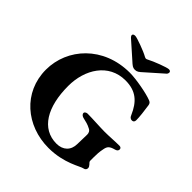

<svg xmlns="http://www.w3.org/2000/svg" viewBox="-228 -1004 1175 1175"><g transform="rotate(45 359.5 -417.0)"><path d="M270 -847C258 -847 251 -843 251 -835C251 -830 254 -825 259 -820L364 -727C387 -706 396 -698 414 -698C433 -698 442 -706 465 -727L569 -819C574 -824 576 -830 576 -835C576 -843 570 -848 560 -848C543 -848 459 -816 426 -798C422 -796 418 -794 414 -794C410 -794 407 -796 402 -798C371 -816 285 -847 270 -847ZM379 14C514 14 597 -46 619 -49C633 -51 638 -61 638 -70C638 -78 634 -84 628 -91C621 -98 615 -104 615 -111V-143C615 -169 616 -189 622 -218C627 -245 636 -257 674 -267C685 -270 694 -276 694 -288C694 -298 686 -303 677 -303C636 -303 592 -299 553 -299C511 -299 445 -304 400 -304C391 -304 379 -298 379 -289C379 -277 392 -269 403 -267C421 -263 448 -257 467 -246C484 -239 489 -225 489 -211C489 -193 488 -146 487 -129C487 -73 451 -39 395 -39C265 -39 196 -159 196 -340C196 -483 275 -612 420 -612C513 -612 560 -567 595 -487C600 -475 606 -466 622 -466C632 -466 639 -473 639 -486C639 -514 634 -558 627 -604C625 -618 618 -624 607 -628C564 -645 460 -664 406 -664C177 -664 29 -498 29 -314C29 -119 186 14 379 14Z"/></g></svg>

Font: EB Garamond
Style: Bold
Weight: 700
Designer: Georg Duffner and Octavio Pardo
Foundry: Georg Duffner
Version: Version 1.000;PS 001.000;hotconv 1.0.88;makeotf.lib2.5.64775